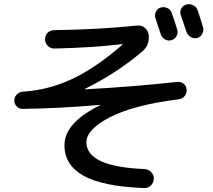

<svg xmlns="http://www.w3.org/2000/svg" viewBox="-20 -865 1040 938"><path d="M89.8 -333Q73.2 -333 61.5 -345.2Q49.8 -357.4 49.8 -374Q49.8 -390.6 61.5 -402.8Q73.2 -415 89.8 -417Q215.8 -424.8 331.1 -478.5Q446.3 -532.2 578.1 -646.5V-648.4Q578.1 -649.4 577.1 -649.4Q429.7 -631.8 245.1 -627.9Q226.6 -627.9 213.4 -641.1Q200.2 -654.3 200.2 -673.3Q200.2 -692.4 212.9 -705.1Q225.6 -717.8 245.1 -717.8Q464.8 -720.7 650.4 -740.2Q671.9 -742.2 687.5 -729Q703.1 -715.8 706.1 -696.3Q712.9 -645.5 675.8 -614.3Q550.8 -507.8 396.5 -431.6Q395.5 -431.6 394.5 -429.7Q394.5 -428.7 397.5 -428.7Q619.1 -440.4 846.7 -464.8Q863.3 -466.8 877 -456.1Q890.6 -445.3 891.6 -427.7Q893.6 -410.2 882.3 -396Q871.1 -381.8 852.5 -379.9Q634.8 -352.5 518.6 -293Q402.3 -233.4 402.3 -169.9Q402.3 -50.8 685.5 -39.1Q705.1 -38.1 718.8 -23.9Q732.4 -9.8 731.4 9.3Q730.5 28.3 716.8 41.5Q703.1 54.7 683.6 53.7Q481.4 45.9 388.2 -6.3Q294.9 -58.6 294.9 -155.3Q294.9 -265.6 468.8 -350.6Q469.7 -350.6 469.7 -351.6Q469.7 -352.5 467.8 -352.5Q263.7 -335 89.8 -333ZM764.6 -828.1Q781.2 -833 797.4 -825.7Q813.5 -818.4 819.3 -800.8Q824.2 -788.1 833 -761.2Q841.8 -734.4 845.7 -720.7Q850.6 -705.1 842.8 -689.5Q835 -673.8 818.4 -668.9Q802.7 -664.1 787.1 -671.9Q771.5 -679.7 765.6 -697.3Q762.7 -706.1 739.3 -776.4Q734.4 -792 741.7 -807.6Q749 -823.2 764.6 -828.1ZM945.3 -815.4Q950.2 -802.7 971.7 -733.4Q976.6 -716.8 968.3 -700.2Q960 -683.6 944.3 -679.7Q927.7 -674.8 912.1 -684.1Q896.5 -693.4 890.6 -710Q885.7 -723.6 877 -751Q868.2 -778.3 863.3 -791Q857.4 -806.6 865.2 -822.3Q873 -837.9 890.1 -842.8Q907.2 -847.7 923.3 -839.8Q939.5 -832 945.3 -815.4Z"/></svg>

Font: Rounded-X Mgen+ 2m medium
Style: Regular
Weight: 500
Designer: [Source Han Sans]
Ryoko NISHIZUKA  (kana & ideographs); Paul D. Hunt (Latin, Greek & Cyrillic); Wenlong ZHANG  (bopomofo
Version: Version 1.059.20150602